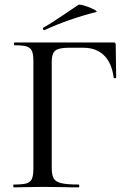

<svg xmlns="http://www.w3.org/2000/svg" viewBox="-20 -808 557 828"><path d="M40 -12.2Q77.1 -12.2 94 -17.1Q110.8 -22 117.4 -36.4Q124 -50.8 124 -81.1V-543.9Q124 -573.7 117.9 -587.9Q111.8 -602.1 95.5 -607.4Q79.1 -612.8 43 -612.8Q40 -612.8 40 -618.9Q40 -625 43 -625H470.2Q479 -625 479 -616.2L481 -473.1Q481 -471.2 475.6 -470.7Q470.2 -470.2 470.2 -473.1Q462.4 -536.1 428.7 -569.1Q395 -602.1 339.8 -602.1H275.9Q233.9 -602.1 218.5 -589.6Q203.1 -577.1 203.1 -543V-85Q203.1 -52.7 211.7 -38.3Q220.2 -23.9 244.1 -18.1Q268.1 -12.2 319.8 -12.2Q321.8 -12.2 321.8 -6.1Q321.8 0 319.8 0Q278.8 0 255.9 -1L162.1 -2L90.8 -1Q71.8 0 40 0Q37.1 0 37.1 -6.1Q37.1 -12.2 40 -12.2ZM170.9 -678.2Q167 -678.2 165.5 -682.6Q164.1 -687 167 -689Q203.1 -709 252.9 -743.2Q302.7 -777.3 317.9 -787.1Q322.8 -790 345.9 -783Q369.1 -775.9 386 -766.8Q402.8 -757.8 394 -755.9Q275.9 -726.1 171.9 -678.2Z"/></svg>

Font: Cormorant-Medium
Style: Regular
Weight: 500
Designer: Christian Thalmann (Catharsis Fonts)
Version: Version 3.000